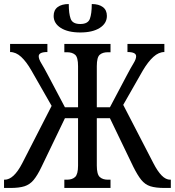

<svg xmlns="http://www.w3.org/2000/svg" viewBox="-25 -932 867 952"><path d="M373 -771Q312 -771 276.5 -793.5Q241 -816 241 -853Q241 -882 261 -897Q281 -912 316 -912Q316 -864 325.5 -838.5Q335 -813 373 -813Q411 -813 420.5 -838.5Q430 -864 430 -912Q465 -912 485 -897Q505 -882 505 -853Q505 -816 469.5 -793.5Q434 -771 373 -771ZM-5 0V-41H-2Q43 -41 85 -122L231 -407L131 -582Q106 -626 80 -650Q54 -674 25 -674V-714H210V-674Q167 -674 167 -653Q167 -639 180 -618Q193 -597 214 -557L297 -400H362V-604Q362 -648 347.5 -660.5Q333 -673 307 -673H294V-714H523V-673H510Q484 -673 469.5 -660.5Q455 -648 455 -604V-400H520L603 -557Q624 -597 637 -618Q650 -639 650 -653Q650 -674 607 -674V-714H790V-674Q762 -674 735.5 -650Q709 -626 683 -582L586 -412L736 -122Q756 -83 776.5 -62Q797 -41 819 -41H822V0H791Q747 0 720.5 -8.5Q694 -17 675.5 -40Q657 -63 636 -105L520 -346H455V-111Q455 -68 469.5 -54.5Q484 -41 510 -41H523V0H294V-41H307Q333 -41 347.5 -54.5Q362 -68 362 -111V-346H297L181 -105Q161 -63 142 -40Q123 -17 96.5 -8.5Q70 0 26 0Z"/></svg>

Font: Noto Serif ExtraCondensed
Style: Regular
Weight: 400
Width: 2
Designer: Monotype Design Team
Foundry: Monotype Imaging Inc.
Version: Version 2.015